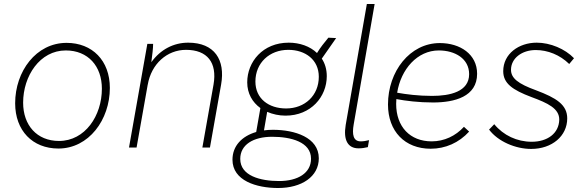

<svg xmlns="http://www.w3.org/2000/svg" viewBox="-20 -740 2930 963"><path d="M273 5C425 5 531 -139 531 -299C531 -436 443 -525 314 -525C161 -525 56 -382 56 -222C56 -85 143 5 273 5ZM276 -33C165 -33 96 -112 96 -225C96 -359 180 -487 310 -487C422 -487 491 -408 491 -295C491 -160 407 -33 276 -33Z M627 0H665L721 -316V-315C739 -420 818 -490 913 -490C1020 -490 1070 -426 1051 -316L995 0H1033L1089 -316C1111 -440 1056 -526 924 -526C851 -526 785 -492 739 -428C744 -466 748 -498 748 -520H719Z M1412 -160C1540 -160 1619 -255 1619 -358C1619 -392 1610 -422 1594 -446L1666 -549L1627 -551C1607 -527 1587 -502 1570 -474C1535 -508 1483 -526 1428 -526C1298 -526 1220 -430 1220 -327C1220 -271 1246 -227 1286 -198L1265 -78C1193 -57 1146 -8 1146 61C1146 166 1266 203 1375 203C1493 203 1579 146 1579 54C1579 -51 1458 -89 1349 -89C1333 -89 1318 -88 1304 -86L1320 -179C1348 -167 1379 -160 1412 -160ZM1380 168C1286 168 1185 142 1185 57C1185 -14 1250 -54 1345 -54C1439 -54 1540 -28 1540 56C1540 128 1474 168 1380 168ZM1415 -196C1328 -196 1261 -245 1261 -331C1261 -425 1332 -490 1426 -490C1512 -490 1579 -440 1579 -355C1579 -261 1509 -196 1415 -196Z M1778 4C1796 4 1807 2 1825 -2L1831 -37C1814 -33 1803 -31 1789 -31C1752 -31 1745 -65 1754 -116L1859 -720H1820L1714 -114C1701 -37 1725 4 1778 4Z M2140 6C2214 6 2282 -24 2333 -80L2307 -104C2265 -58 2208 -31 2145 -31C2037 -31 1967 -104 1967 -219L1968 -243C2016 -234 2080 -226 2152 -226C2260 -226 2373 -255 2373 -370C2373 -468 2288 -524 2186 -524C2036 -524 1926 -382 1926 -216C1926 -81 2011 6 2140 6ZM1972 -275C1991 -393 2073 -487 2181 -487C2262 -487 2333 -446 2333 -368C2333 -280 2237 -259 2147 -259C2078 -259 2017 -267 1972 -275Z M2644 7C2749 7 2825 -58 2825 -146C2825 -215 2770 -249 2669 -287C2578 -320 2543 -348 2543 -390C2543 -448 2598 -489 2667 -489C2727 -489 2788 -465 2835 -419L2859 -448C2814 -495 2740 -526 2672 -526C2582 -526 2504 -470 2504 -383C2504 -322 2550 -289 2646 -253C2727 -223 2786 -196 2785 -139C2783 -71 2726 -29 2647 -29C2573 -29 2505 -61 2459 -117L2433 -90C2478 -30 2566 7 2644 7Z"/></svg>

Font: Fixel Text 20240404 ExtraLight
Style: Italic
Weight: 200
Width: 4
Italic angle: -10°
Designer: AlfaBravo + MacPaw
Foundry: Kyrylo Tkachov, Marchela Mozhyna, Serhii Makarenko, Maria Weinstein, Zakhar Kryvoshyya
Version: Version 1.211;Glyphs 3.2 (3225)